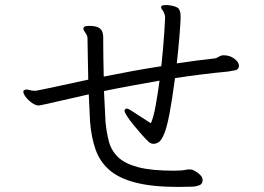

<svg xmlns="http://www.w3.org/2000/svg" viewBox="-20 -764 1040 757"><path d="M922 -503Q921 -490 907.5 -487Q894 -484 880 -482Q827 -477 774.5 -470.5Q722 -464 670 -456Q658 -366 648 -314Q638 -262 627.5 -237Q617 -212 607 -204.5Q597 -197 585 -197Q576 -197 568 -203Q557 -213 540.5 -231.5Q524 -250 508 -269.5Q492 -289 481.5 -305Q471 -321 471 -327Q471 -331 474 -333.5Q477 -336 479 -336Q484 -336 491 -332Q498 -328 505 -323L575 -278Q586 -304 594 -349Q602 -394 609 -446Q552 -436 497.5 -426Q443 -416 390 -405Q392 -367 393.5 -334Q395 -301 396 -284Q400 -241 409.5 -205.5Q419 -170 445.5 -144.5Q472 -119 524 -105Q576 -91 666 -91Q681 -91 693.5 -92Q706 -93 715 -95Q719 -96 730 -96Q738 -96 749.5 -89.5Q761 -83 770 -73.5Q779 -64 779 -54Q779 -38 764.5 -33Q750 -28 737 -28Q723 -28 710 -27.5Q697 -27 683 -27Q581 -27 515 -44Q449 -61 411.5 -93.5Q374 -126 357 -174Q340 -222 335 -285Q334 -300 333 -328.5Q332 -357 330 -392Q258 -376 218 -366.5Q178 -357 160.5 -353.5Q143 -350 139 -349Q135 -348 133 -348Q121 -348 106.5 -358Q92 -368 82 -381Q72 -394 72 -402Q72 -407 75 -408Q80 -411 84 -411Q89 -411 94.5 -409.5Q100 -408 105 -407Q109 -407 112 -406.5Q115 -406 119 -406Q121 -406 125.5 -407Q130 -408 149 -411.5Q168 -415 210 -424.5Q252 -434 328 -450Q327 -488 326.5 -523Q326 -558 325.5 -582.5Q325 -607 325 -614Q325 -619 322.5 -624.5Q320 -630 318 -633Q315 -638 312 -642Q309 -646 309 -650V-652Q310 -662 330 -662Q359 -662 370.5 -654Q382 -646 384.5 -635.5Q387 -625 387 -618V-597Q387 -576 387.5 -539.5Q388 -503 389 -462Q443 -473 500.5 -483.5Q558 -494 616 -503Q620 -539 623 -574Q626 -609 628 -640L631 -694Q631 -700 630 -703Q629 -707 628 -710Q627 -713 626 -715Q624 -720 619.5 -725.5Q615 -731 615 -736Q616 -741 621 -742.5Q626 -744 632 -744H642Q677 -740 684.5 -729.5Q692 -719 692 -702V-689Q691 -662 687 -615Q683 -568 677 -514Q715 -520 753.5 -525Q792 -530 829 -534Q834 -535 843 -540.5Q852 -546 861 -546H863Q886 -546 904 -532.5Q922 -519 922 -505Z"/></svg>

Font: Moon Stars Kai HW
Style: Regular
Weight: 400
Designer: GuiWonder
Version: Version 1.101